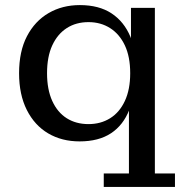

<svg xmlns="http://www.w3.org/2000/svg" viewBox="-20 -545 724 755"><path d="M293 11Q223 11 169.5 -20.5Q116 -52 85.5 -112.5Q55 -173 55 -257Q55 -343 86 -402.5Q117 -462 171 -493.5Q225 -525 294 -525Q369 -525 418.5 -492.5Q468 -460 493 -400Q518 -340 518 -258L512 -257Q512 -174 488.5 -113.5Q465 -53 416.5 -21Q368 11 293 11ZM328 -57Q376 -57 413 -80Q450 -103 471 -148Q492 -193 492 -257Q492 -322 471 -366.5Q450 -411 413 -434.5Q376 -458 328 -458Q279 -458 242.5 -434.5Q206 -411 185.5 -366.5Q165 -322 165 -257Q165 -193 185.5 -148Q206 -103 242.5 -80Q279 -57 328 -57ZM388 190V137H487V-150L503 -258L495 -342V-514H589V137H668V190Z"/></svg>

Font: Montagu Slab 24pt
Style: Regular
Weight: 400
Designer: Florian Karsten
Foundry: Florian Karsten
Version: Version 1.000